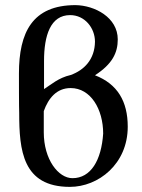

<svg xmlns="http://www.w3.org/2000/svg" viewBox="-20 -718 554 750"><path d="M479 -223C479 -322 439 -390 351 -424C419 -468 440 -512 440 -564C440 -650 350 -697 275 -698C106 -698 54 -591 54 -431C54 -416 54 -292 55 -277C55 -131 68 12 253 12C364 12 479 -77 479 -223ZM351 -555C350 -486 309 -444 256 -425C208 -414 179 -387 152 -370V-480C152 -579 177 -659 254 -659C311 -659 351 -609 351 -555ZM383 -196C376 -92 335 -22 263 -22C208 -22 151 -95 151 -201V-284C169 -334 201 -374 256 -374C334 -374 383 -292 383 -196Z"/></svg>

Font: Sibila
Style: Regular
Weight: 400
Designer: Stefan Peev
Foundry: Context Ltd
Version: Version 1.000